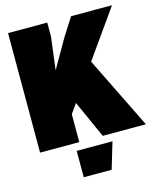

<svg xmlns="http://www.w3.org/2000/svg" viewBox="-129 -791 909 1083"><g transform="rotate(-15 325.0 -250.0)"><path d="M22 -698H251V-616L227 -426L325 -596L390 -698H629L433 -421L640 0H388L290 -218L251 -163V0H22ZM224 44H433L387 198H224Z"/></g></svg>

Font: Azeret Mono Black
Style: Regular
Weight: 900
Designer: Martin Vácha
Foundry: Displaay
Version: Version 1.000; Glyphs 3.0.3, build 3074